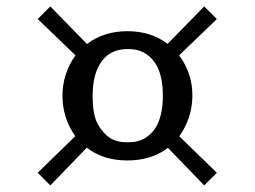

<svg xmlns="http://www.w3.org/2000/svg" viewBox="-20 -660 788 594"><path d="M374 -163.6Q299.3 -163.6 248.5 -203.1L135.7 -86.4L96.7 -125.5L212.9 -238.8Q173.3 -294.9 173.3 -363.8Q173.3 -432.1 213.4 -488.8L96.7 -601.1L135.7 -640.1L249 -523.9Q301.3 -563.5 374 -563.5Q446.8 -563.5 498.5 -524.4L611.8 -640.1L650.9 -601.1L534.2 -488.8Q575.2 -433.6 575.2 -364.7Q575.2 -295.9 534.7 -238.3L650.9 -125.5L611.8 -86.4L499.5 -202.6Q448.2 -163.6 374 -163.6ZM462.4 -266.6Q483.9 -303.2 483.9 -363.8Q483.9 -461.9 428.7 -495.1Q407.7 -508.3 375 -508.3Q315.9 -508.3 288.1 -460.4Q266.6 -423.3 266.6 -363.8Q266.6 -303.2 283.2 -274.7Q299.8 -246.1 320.8 -232.9Q341.8 -219.7 374.8 -219.7Q407.7 -219.7 429 -232.9Q450.2 -246.1 462.4 -266.6Z"/></svg>

Font: Metamorphous
Style: Regular
Weight: 400
Designer: James Grieshaber
Foundry: James Grieshaber
Version: Version 1.001